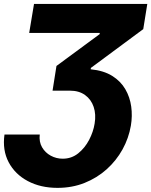

<svg xmlns="http://www.w3.org/2000/svg" viewBox="-25 -747 759 963"><path d="M-2.5 -72.4H174.4Q170.1 -35.9 185.9 -8.5Q201.7 18.8 229.6 33.9Q257.5 49 289.4 49Q333.8 49 367.4 22Q400.9 -5 422.1 -45.6Q443.2 -86.3 449.6 -127.1Q457.4 -173.3 444.8 -210.8Q432.2 -248.2 401.8 -270.2Q371.4 -292.3 325.6 -292.3H238.6L258.2 -416.2L475.1 -576V-581.7H121.4L145.6 -727.3H713.8L693.5 -600.9L431.1 -406.6L429.7 -399.5Q494.7 -393.1 537.5 -366.5Q580.3 -339.8 603.5 -299.7Q626.8 -259.6 633.2 -212.2Q639.6 -164.8 631.4 -116.8Q620.7 -54 589.5 2.5Q558.2 58.9 509.8 102.3Q461.3 145.6 399 170.5Q336.6 195.3 263.5 195.3Q178.6 195.3 114.5 161.2Q50.4 127.1 18.5 66.8Q-13.5 6.4 -2.5 -72.4Z"/></svg>

Font: Inter UI Extra Bold
Style: Italic
Weight: 800
Italic angle: 9.39999°
Designer: Rasmus Andersson
Foundry: rsms
Version: 3.2;8d6f07862